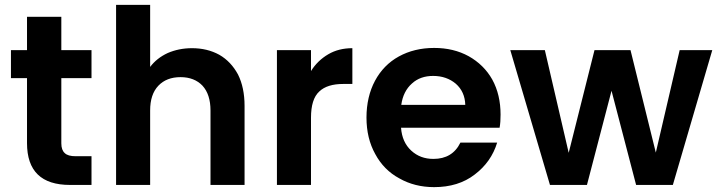

<svg xmlns="http://www.w3.org/2000/svg" viewBox="-20 -760 2954 789"><path d="M356 -439C356 -439 356 -554 356 -554C356 -554 232 -554 232 -554C232 -554 232 -691 232 -691C232 -691 91 -691 91 -691C91 -691 91 -554 91 -554C91 -554 25 -554 25 -554C25 -554 25 -439 25 -439C25 -439 91 -439 91 -439C91 -439 91 -172 91 -172C91 -172 91 -172 91 -172C91 -57 150 0 268 0C268 0 356 0 356 0C356 0 356 -118 356 -118C356 -118 291 -118 291 -118C291 -118 291 -118 291 -118C270 -118 255 -122 246 -131C237 -139 232 -152 232 -171C232 -171 232 -439 232 -439C232 -439 356 -439 356 -439Z M769 -562C769 -562 769 -562 769 -562C732 -562 699 -555 669 -542C639 -528 615 -509 597 -485C597 -485 597 -740 597 -740C597 -740 457 -740 457 -740C457 -740 457 0 457 0C457 0 597 0 597 0C597 0 597 -306 597 -306C597 -306 597 -306 597 -306C597 -350 608 -384 631 -408C653 -431 683 -443 722 -443C722 -443 722 -443 722 -443C760 -443 790 -431 812 -408C834 -384 845 -350 845 -306C845 -306 845 0 845 0C845 0 985 0 985 0C985 0 985 -325 985 -325C985 -325 985 -325 985 -325C985 -375 976 -418 958 -454C939 -489 914 -516 881 -535C848 -553 811 -562 769 -562Z M1258 -468C1258 -468 1258 -554 1258 -554C1258 -554 1118 -554 1118 -554C1118 -554 1118 0 1118 0C1118 0 1258 0 1258 0C1258 0 1258 -276 1258 -276C1258 -276 1258 -276 1258 -276C1258 -327 1269 -363 1292 -384C1314 -405 1347 -415 1391 -415C1391 -415 1428 -415 1428 -415C1428 -415 1428 -562 1428 -562C1428 -562 1428 -562 1428 -562C1391 -562 1358 -554 1329 -537C1300 -520 1276 -497 1258 -468Z M2037 -289C2037 -289 2037 -289 2037 -289C2037 -343 2026 -391 2003 -433C1980 -474 1947 -506 1906 -529C1864 -552 1817 -563 1764 -563C1764 -563 1764 -563 1764 -563C1709 -563 1661 -551 1619 -528C1577 -505 1544 -471 1521 -428C1498 -385 1486 -334 1486 -277C1486 -277 1486 -277 1486 -277C1486 -220 1498 -170 1522 -127C1545 -84 1578 -50 1621 -27C1663 -3 1711 9 1764 9C1764 9 1764 9 1764 9C1830 9 1886 -8 1931 -43C1976 -77 2007 -121 2023 -174C2023 -174 1872 -174 1872 -174C1872 -174 1872 -174 1872 -174C1850 -129 1813 -107 1761 -107C1761 -107 1761 -107 1761 -107C1725 -107 1695 -118 1670 -141C1645 -164 1631 -195 1628 -235C1628 -235 2033 -235 2033 -235C2033 -235 2033 -235 2033 -235C2036 -251 2037 -269 2037 -289ZM1629 -329C1629 -329 1629 -329 1629 -329C1634 -366 1649 -396 1673 -417C1696 -438 1725 -448 1760 -448C1760 -448 1760 -448 1760 -448C1797 -448 1828 -437 1853 -416C1878 -394 1891 -365 1892 -329C1892 -329 1629 -329 1629 -329Z M2773 -554C2773 -554 2675 -133 2675 -133C2675 -133 2571 -554 2571 -554C2571 -554 2423 -554 2423 -554C2423 -554 2317 -132 2317 -132C2317 -132 2219 -554 2219 -554C2219 -554 2077 -554 2077 -554C2077 -554 2240 0 2240 0C2240 0 2392 0 2392 0C2392 0 2493 -387 2493 -387C2493 -387 2594 0 2594 0C2594 0 2745 0 2745 0C2745 0 2907 -554 2907 -554C2907 -554 2773 -554 2773 -554Z"/></svg>

Font: Girnar Poppins
Style: SemiBold
Weight: 500
Designer: Ninad Kale (Devanagari), Jonny Pinhorn (Latin)
Foundry: Indian Type Foundry
Version: ""